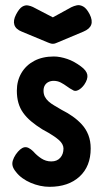

<svg xmlns="http://www.w3.org/2000/svg" viewBox="-20 -705 403 741"><path d="M171 16Q153 16 134.5 12Q116 8 98.5 0.5Q81 -7 66.5 -17.5Q52 -28 42 -41Q32 -53 29 -63.5Q26 -74 29.5 -85.5Q33 -97 41 -109Q58 -133 73.5 -136.5Q89 -140 109 -120Q115 -113 123 -106Q131 -99 139.5 -93.5Q148 -88 157.5 -85Q167 -82 178 -82Q200 -82 212.5 -96Q225 -110 225 -132Q225 -140 220.5 -148.5Q216 -157 208 -164Q200 -171 190 -178Q180 -185 168 -192Q156 -199 143 -206Q119 -221 100.5 -236.5Q82 -252 69.5 -269.5Q57 -287 51 -308Q45 -329 45 -355Q45 -393 62.5 -423Q80 -453 112 -470Q144 -487 188 -487Q200 -487 213 -484.5Q226 -482 239.5 -477.5Q253 -473 266.5 -465.5Q280 -458 292 -449Q314 -433 317 -416.5Q320 -400 305 -378Q294 -363 281.5 -357Q269 -351 260 -358Q250 -363 238.5 -371.5Q227 -380 214.5 -386.5Q202 -393 187 -393Q176 -393 167 -388.5Q158 -384 153 -375.5Q148 -367 148 -355Q148 -342 153 -332Q158 -322 167.5 -313.5Q177 -305 190 -297.5Q203 -290 218 -281Q240 -270 260 -256Q280 -242 296 -224.5Q312 -207 321 -184Q330 -161 330 -132Q330 -63 287 -23.5Q244 16 171 16ZM184 -638 255 -677Q265 -682 276.5 -684.5Q288 -687 301 -680Q314 -673 326 -650Q338 -626 332 -609.5Q326 -593 302 -583L202 -541Q199 -540 194.5 -538Q190 -536 184 -536Q178 -536 173 -538Q168 -540 165 -541L64 -583Q41 -592 35.5 -609Q30 -626 42 -649Q54 -672 65.5 -679Q77 -686 88 -684Q99 -682 107 -678Z"/></svg>

Font: Fredoka Condensed Medium
Style: Regular
Weight: 500
Width: 3
Designer: Ben Nathan
Foundry: Milena B. Brandão, Ben Nathan
Version: Version 2.001